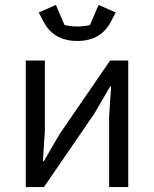

<svg xmlns="http://www.w3.org/2000/svg" viewBox="-20 -763 628 783"><path d="M158 -674 138 -712 208 -743 243 -661Q267 -655 295 -655Q323 -655 347 -661L382 -743L452 -712L432 -674Q391 -596 295 -596Q199 -596 158 -674ZM85 0V-516H163V-230L155 -106H159L223 -216L429 -516H503V0H425V-286L433 -410H429L365 -300L159 0Z"/></svg>

Font: Aneliza
Style: Regular
Weight: 400
Designer: Mike Abbink, Paul van der Laan, Pieter van Rosmalen
Foundry: Bold Monday
Version: Version 3.0